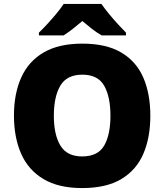

<svg xmlns="http://www.w3.org/2000/svg" viewBox="-20 -947 837 977"><path d="M745 -358Q745 -247 709.5 -164.5Q674 -82 597.5 -36Q521 10 398 10Q278 10 201 -36Q124 -82 87.5 -165Q51 -248 51 -359Q51 -470 88 -552.5Q125 -635 202 -680Q279 -725 399 -725Q521 -725 597.5 -679.5Q674 -634 709.5 -551.5Q745 -469 745 -358ZM254 -358Q254 -261 287.5 -206Q321 -151 398 -151Q478 -151 510 -206Q542 -261 542 -358Q542 -455 510 -511Q478 -567 399 -567Q320 -567 287 -511Q254 -455 254 -358ZM496 -927Q512 -904 534.5 -876.5Q557 -849 580.5 -823.5Q604 -798 621 -781V-767H497Q471 -782 448 -800Q425 -818 399 -840Q373 -818 351.5 -801Q330 -784 304 -767H178V-781Q197 -799 220.5 -824.5Q244 -850 266.5 -877Q289 -904 304 -927Z"/></svg>

Font: Noto Sans Ethiopic Black
Style: Regular
Weight: 900
Designer: Monotype Design Team
Foundry: Monotype Imaging Inc.
Version: Version 2.102; ttfautohint (v1.8.4.7-5d5b)